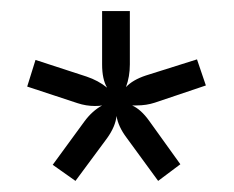

<svg xmlns="http://www.w3.org/2000/svg" viewBox="-20 -694 421 346"><path d="M226 -504C238 -504 249 -505.7 259 -509L351 -540L335 -587L243 -558C227 -552.7 215 -545.7 207 -537C211.7 -549.7 214 -563.3 214 -578V-674H164V-578C164 -560 167 -546 173 -536C162.3 -544.7 150 -551.3 136 -556L44 -586L29 -538L120 -508C130 -504.7 140.3 -503 151 -503C157 -503 161.3 -503.3 164 -504C152 -497.3 141.3 -487.7 132 -475L75 -397L116 -368L173 -445C183 -459 188.7 -472.3 190 -485C192 -472.3 198 -459.3 208 -446L265 -368L305 -398L249 -476C239 -490 228.7 -499.3 218 -504Z"/></svg>

Font: Hind Light
Style: Regular
Weight: 300
Designer: Manushi Parikh, Satya Rajpurohit
Foundry: Indian Type Foundry
Version: Version 1.201;PS 1.0;hotconv 1.0.78;makeotf.lib2.5.61930; tt